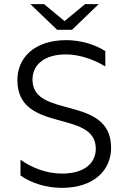

<svg xmlns="http://www.w3.org/2000/svg" viewBox="-20 -901 621 928"><path d="M278 7C438 7 517 -82 517 -186C517 -445 137 -324 137 -516C137 -584 189 -638 299 -638C363 -638 433 -614 489 -580V-654C438 -687 367 -707 301 -707C142 -707 64 -618 64 -514C64 -254 443 -375 443 -182C443 -115 391 -62 279 -62C205 -62 134 -90 79 -129V-53C130 -16 205 7 278 7ZM256 -757H328L457 -881H391L292 -799L193 -881H127Z"/></svg>

Font: Chess Sans
Style: Regular
Weight: 400
Designer: Wolf Bōese
Foundry: Wolf Bōese
Version: Version 7.223;Glyphs 3.3 (3306)